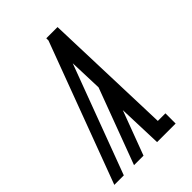

<svg xmlns="http://www.w3.org/2000/svg" viewBox="-215 -832 930 930"><g transform="rotate(-45 250.0 -367.5)"><path d="M8 0 277 -720V-735H354L376 -70H428V0H301L293 -227L208 0H143L288 -388L282 -559L73 0Z"/></g></svg>

Font: Iosevka Slab Oblique
Style: Regular
Weight: 400
Italic angle: -9°
Monospace: yes
Designer: Belleve Invis
Foundry: Belleve Invis
Version: Version 11.1.1; ttfautohint (v1.8.3)